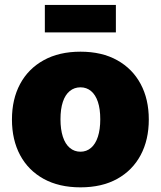

<svg xmlns="http://www.w3.org/2000/svg" viewBox="-20 -763 663 792"><path d="M312 9.8Q223.6 9.8 160.2 -25.1Q96.7 -60.1 63 -123Q29.3 -186 29.3 -270Q29.3 -354 63 -416.7Q96.7 -479.5 160.2 -514.6Q223.6 -549.8 312 -549.8Q400.4 -549.8 463.4 -514.6Q526.4 -479.5 560.1 -416.7Q593.8 -354 593.8 -270Q593.8 -186 560.1 -123Q526.4 -60.1 463.4 -25.1Q400.4 9.8 312 9.8ZM312 -137.2Q336.9 -137.2 355.5 -153.1Q374 -168.9 383.8 -199Q393.6 -229 393.6 -271Q393.6 -313.5 383.8 -342.8Q374 -372.1 355.5 -387.5Q336.9 -402.8 312 -402.8Q286.6 -402.8 267.8 -387.5Q249 -372.1 239.3 -342.8Q229.5 -313.5 229.5 -271Q229.5 -229 239.3 -199Q249 -168.9 267.8 -153.1Q286.6 -137.2 312 -137.2ZM458 -742.7V-629.4H165V-742.7Z"/></svg>

Font: Inter 16pt Black
Style: Regular
Weight: 900
Version: Version 4.001;git-66647c0bb